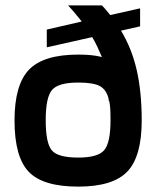

<svg xmlns="http://www.w3.org/2000/svg" viewBox="-20 -685 585 714"><path d="M507 -237Q507 -103 453.5 -47Q400 9 271 9Q140 9 87 -46Q34 -101 34 -237Q34 -370 88 -426Q142 -482 271 -482Q296 -482 317.5 -480Q339 -478 359 -473Q351 -492 342 -511Q333 -530 323 -547L154 -509V-575L284 -605Q272 -620 259.5 -635Q247 -650 233 -665H359Q365 -659 371.5 -651.5Q378 -644 390 -629L501 -654V-587L430 -571Q470 -505 488.5 -424Q507 -343 507 -237ZM150 -238Q150 -152 173 -125.5Q196 -99 271 -99Q344 -99 367.5 -126.5Q391 -154 391 -238Q391 -264 390 -280.5Q389 -297 386 -310L384 -311V-317Q376 -351 352 -364.5Q328 -378 271 -378Q197 -378 173.5 -350.5Q150 -323 150 -238Z"/></svg>

Font: Blinker SemiBold
Style: Regular
Weight: 600
Designer: Juergen Huber
Foundry: supertype
Version: Version 1.015;PS 1.15;hotconv 1.0.88;makeotf.lib2.5.647800